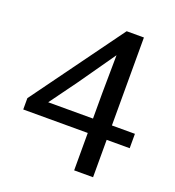

<svg xmlns="http://www.w3.org/2000/svg" viewBox="-125 -779 799 878"><g transform="rotate(20 274.0 -340.0)"><path d="M538 -182H426V0H334V-182H20V-237L342 -680L343 -679V-680H426V-252H538ZM334 -252V-377L336 -561L212 -384L116 -252Z"/></g></svg>

Font: Martel Sans
Style: Regular
Weight: 400
Designer: Dan Reynolds and Mathieu Réguer
Foundry: Dan Reynolds and Mathieu Réguer
Version: Version 1.002; ttfautohint (v1.1) -l 5 -r 5 -G 72 -x 0 -D la